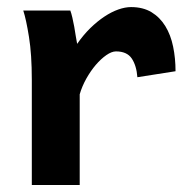

<svg xmlns="http://www.w3.org/2000/svg" viewBox="-20 -528 526 548"><path d="M70.8 0V-300.3Q70.8 -372.6 62.7 -422.6Q54.7 -472.7 46.4 -498H180.7Q183.6 -490.2 186.5 -477.8Q189.5 -465.3 191.9 -451.7Q194.3 -438 196.3 -424.8L200.2 -402.8Q217.8 -428.2 237.8 -447.8Q257.8 -467.3 278.1 -480.7Q298.3 -494.1 317.9 -501Q337.4 -507.8 354 -507.8Q388.2 -507.8 412.4 -493.2Q436.5 -478.5 451.9 -453.4Q467.3 -428.2 474.1 -395Q481 -361.8 481 -324.7L372.1 -307.6Q369.6 -340.8 356 -361.1Q342.3 -381.3 311 -381.3Q298.8 -381.3 283.4 -370.6Q268.1 -359.9 253.4 -342.8Q238.8 -325.7 226.3 -303.5Q213.9 -281.2 207.5 -258.8V0Z"/></svg>

Font: Andika New Basic
Style: Bold
Weight: 700
Designer: Victor Gaultney, Annie Olsen, Pablo Ugerman
Foundry: SIL International
Version: Version 5.500; ttfautohint (v1.8.3)